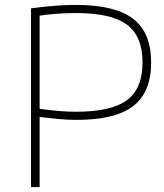

<svg xmlns="http://www.w3.org/2000/svg" viewBox="-20 -760 667 780"><path d="M106 -726Q142 -731 174 -734Q206 -737 234.5 -738.5Q263 -740 288 -740Q447 -740 520.5 -684Q594 -628 594 -506Q594 -385 521 -329Q448 -273 291 -273Q254 -273 217 -276.5Q180 -280 123 -287L126 -320Q183 -312 219 -309Q255 -306 289 -306Q432 -306 495.5 -353Q559 -400 559 -506Q559 -613 495.5 -660Q432 -707 289 -707Q251 -707 208.5 -704Q166 -701 118 -693L141 -711V0H106Z"/></svg>

Font: M PLUS 2 ExtraLight
Style: Regular
Weight: 250
Designer: Coji Morishita
Foundry: UNDERFOREST DESIGN
Version: Version 1.001